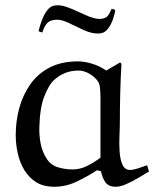

<svg xmlns="http://www.w3.org/2000/svg" viewBox="-20 -700 588 732"><path d="M278 -466Q302 -466 331.5 -457Q361 -448 385 -431L438 -462L443 -457Q437 -348 437 -239Q437 -216 435.5 -184Q434 -152 436 -122Q438 -92 447 -72Q456 -52 476 -52Q487 -52 506 -58Q525 -64 541 -70L548 -46Q528 -34 505 -20.5Q482 -7 460 2.5Q438 12 422 12Q394 12 382 -5Q370 -22 365 -47L350 -51Q313 -27 272 -7.5Q231 12 187 12Q145 12 117 -6Q89 -24 72 -53Q55 -82 47.5 -116.5Q40 -151 40 -185Q40 -238 53.5 -288Q67 -338 95.5 -378.5Q124 -419 169 -442.5Q214 -466 278 -466ZM257 -54Q286 -54 313.5 -68Q341 -82 363 -99V-329Q363 -349 361 -367Q359 -385 347 -398Q334 -412 316 -421.5Q298 -431 279 -431Q224 -431 184 -393Q167 -377 149.5 -334Q132 -291 130 -215Q129 -184 135 -152.5Q141 -121 158 -95Q174 -70 201.5 -62Q229 -54 257 -54ZM272 -658 319 -637Q330 -633 341.5 -630Q353 -627 365 -628Q383 -630 391 -640Q399 -650 406 -667L419 -662Q418 -648 411 -627.5Q404 -607 392 -591Q380 -575 364 -573Q348 -571 331.5 -574.5Q315 -578 300 -585L237 -615Q226 -620 213 -623Q200 -626 187 -624Q169 -622 159.5 -611.5Q150 -601 141 -576L127 -581Q131 -599 139 -621Q147 -643 159.5 -660Q172 -677 189 -679Q209 -682 231 -674.5Q253 -667 272 -658Z"/></svg>

Font: Aref Ruqaa Ink
Style: Regular
Weight: 400
Designer: Abdullah Aref
Version: Version 1.005